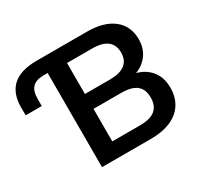

<svg xmlns="http://www.w3.org/2000/svg" viewBox="-147 -895 1133 1084"><g transform="rotate(-30 419.0 -352.5)"><path d="M227 0V-614H201Q152 -614 128.5 -590.5Q105 -567 105 -516V-469H0V-521Q0 -612 51.5 -658.5Q103 -705 208 -705H535Q646 -705 707 -656.5Q768 -608 768 -522Q768 -458 731 -414Q694 -370 630 -355V-370Q679 -363 714 -340Q749 -317 767.5 -281Q786 -245 786 -197Q786 -135 757.5 -90.5Q729 -46 675 -23Q621 0 546 0ZM350 -97H530Q598 -97 630 -123.5Q662 -150 662 -203Q662 -257 630 -283Q598 -309 530 -309H350ZM350 -406H513Q579 -406 611.5 -431.5Q644 -457 644 -507Q644 -557 611.5 -582.5Q579 -608 513 -608H350Z"/></g></svg>

Font: Nunito Sans 12pt ExtraLight
Style: Regular
Weight: 200
Designer: Vernon Adams
Foundry: Vernon Adams
Version: Version 3.101;gftools[0.9.27]